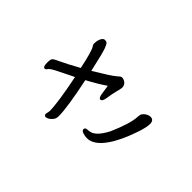

<svg xmlns="http://www.w3.org/2000/svg" viewBox="-168 -1023 1336 1336"><g transform="rotate(-45 500.0 -355.5)"><path d="M627 48.8Q593.8 48.8 526.9 25.9Q404.8 -16.1 335 -64.9Q247.1 -126 247.1 -191.9Q247.1 -211.9 253.9 -232.9Q260.7 -253.9 275.9 -253.9Q289.1 -252 291 -239Q293 -226.1 293.9 -212.9Q300.8 -160.2 397.9 -109.9Q530.8 -51.8 599.1 -47.9Q610.8 -47.9 624.5 -44.4Q638.2 -41 652.1 -22Q666 -2.9 666 16.1Q666 48.8 627 48.8ZM668.9 -267.1Q661.1 -267.1 624.5 -276.6Q587.9 -286.1 545.4 -292Q502.9 -297.9 502.9 -315.9Q502.9 -331.1 537.4 -336.4Q571.8 -341.8 607.9 -347.2Q570.8 -399.9 524.9 -485.8Q303.7 -439 216.8 -439Q194.8 -439 179.9 -450Q165 -460.9 156.5 -474.9Q147.9 -488.8 147.9 -499Q147.9 -512.2 164.1 -515.1L196.8 -508.8Q278.8 -508.8 489.7 -551.8L458 -616.2Q417 -700.2 411.4 -706.1Q405.8 -711.9 402.8 -717Q399.9 -722.2 390.9 -727.5Q381.8 -732.9 381.8 -743.2Q381.8 -759.8 422.9 -759.8Q458 -759.8 466.6 -750.5Q475.1 -741.2 494.1 -699.2Q513.2 -657.2 563 -567.9Q705.1 -598.1 727.1 -615.2Q734.9 -622.1 746.1 -623Q777.8 -623 798.8 -612.5Q819.8 -602.1 819.8 -586.9Q819.8 -574.2 814.9 -566.7Q810.1 -559.1 777.6 -546.6Q745.1 -534.2 600.1 -502Q676.8 -374 698.2 -351.1Q719.7 -328.1 719.7 -318.8Q719.7 -311 715.8 -299.8Q702.1 -267.1 668.9 -267.1Z"/></g></svg>

Font: LXGW WenKai GB Screen
Style: Regular
Weight: 400
Designer: LXGW / Fontworks Inc.
Foundry: LXGW / Fontworks Inc.
Version: Version 1.321;February 19, 2024;FontCreator 14.0.0.2901 64-b